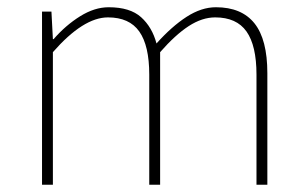

<svg xmlns="http://www.w3.org/2000/svg" viewBox="-20 -510 846 530"><path d="M96 0V-478H122L126 -402H128Q161 -440 201 -465Q241 -490 280 -490Q339 -490 369.5 -462.5Q400 -435 412 -390Q454 -437 495 -463.5Q536 -490 576 -490Q647 -490 682.5 -445.5Q718 -401 718 -308V0H688V-304Q688 -384 660.5 -423Q633 -462 574 -462Q538 -462 501 -438Q464 -414 422 -366V0H392V-304Q392 -384 364.5 -423Q337 -462 278 -462Q210 -462 126 -366V0Z"/></svg>

Font: Assistant ExtraLight ExtraLight
Style: Regular
Weight: 250
Version: Version 3.000